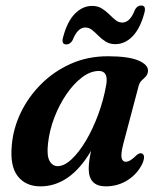

<svg xmlns="http://www.w3.org/2000/svg" viewBox="-20 -667 576 698"><path d="M428 -143Q419 -107.5 422 -93.2Q425 -79 437.5 -79Q453 -79 476 -102.5Q487.5 -112.5 495.5 -109Q510.5 -103.5 498 -73Q480 -35 444.2 -12.2Q408.5 10.5 364.5 10.5Q302.5 10.5 302.5 -54Q302.5 -67 304.5 -82.2Q306.5 -97.5 311 -118.5Q235 10.5 127 10.5Q73.5 10.5 44.5 -26.5Q15.5 -63.5 23 -140Q28 -199.5 55.2 -256.8Q82.5 -314 128.8 -360.5Q175 -407 236.8 -434.8Q298.5 -462.5 372 -462.5Q447.5 -462.5 483.8 -446.8Q520 -431 518 -408Q516.5 -395.5 509.8 -388.5Q503 -381.5 495.2 -374.5Q487.5 -367.5 484 -354.5ZM154.5 -145Q149.5 -101 160.2 -82Q171 -63 189.5 -63Q213.5 -63 240.5 -88.2Q267.5 -113.5 292.8 -156.2Q318 -199 337.5 -252Q357 -305 366.5 -360.5Q374 -409 339.5 -409Q309 -409 278.2 -385.8Q247.5 -362.5 221.2 -324Q195 -285.5 177.2 -238.8Q159.5 -192 154.5 -145ZM399 -506.5Q379 -506.5 364.2 -515.8Q349.5 -525 337.8 -537Q326 -549 314.8 -558Q303.5 -567 290 -567Q262 -567 244 -521Q235.5 -505.5 221 -505.5Q202 -505.5 209.5 -532Q224 -588 252 -616.8Q280 -645.5 315 -645.5Q335.5 -645.5 350.2 -636.2Q365 -627 376.8 -615.2Q388.5 -603.5 399.8 -594.2Q411 -585 424.5 -585Q453 -585 470.5 -631.5Q479 -647 493.5 -647Q512 -647 505 -620.5Q490 -564 462.2 -535.2Q434.5 -506.5 399 -506.5Z"/></svg>

Font: Fraunces 72pt S050 SemiBold
Style: Italic
Weight: 600
Italic angle: -16°
Version: Version 1.000; ttfautohint (v1.8.3)